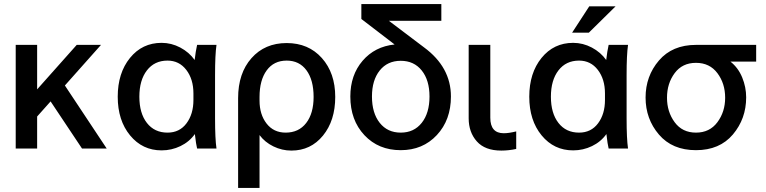

<svg xmlns="http://www.w3.org/2000/svg" viewBox="-20 -728 3754 941"><path d="M57 -508H162V-290L356 -508H475L298 -309L503 0H382L228 -231L162 -157V0H57Z M772 -518Q820 -518 863.5 -495Q907 -472 934 -434Q939 -477 946 -508H1041Q1034 -460 1034 -360V-148Q1034 -48 1041 0H946Q941 -19 935 -71Q908 -33 864.5 -12Q821 9 772 9Q678 9 617.5 -64.5Q557 -138 557 -254Q557 -370 617 -444Q677 -518 772 -518ZM801 -78Q860 -78 894 -123.5Q928 -169 928 -238V-270Q928 -340 893 -385.5Q858 -431 801 -431Q737 -431 700 -383Q663 -335 663 -254Q663 -173 700 -125.5Q737 -78 801 -78Z M1252 -253Q1252 -335 1287 -383Q1322 -431 1385 -431Q1447 -431 1482 -383.5Q1517 -336 1517 -253Q1517 -172 1480.5 -125Q1444 -78 1380 -78Q1321 -78 1286.5 -122.5Q1252 -167 1252 -235ZM1147 193H1252V-66Q1278 -31 1320 -10.5Q1362 10 1408 10Q1503 10 1563 -63.5Q1623 -137 1623 -253Q1623 -370 1557.5 -443.5Q1492 -517 1385 -517Q1278 -517 1212.5 -443Q1147 -369 1147 -247Z M2190 -255Q2190 -140 2121 -66Q2052 8 1944 8Q1835 8 1766 -65.5Q1697 -139 1697 -255Q1697 -360 1757 -430Q1817 -500 1914 -510L1751 -635V-708H2143V-626H1886L2058 -496Q2190 -399 2190 -255ZM1803 -255Q1803 -174 1841 -126Q1879 -78 1944 -78Q2009 -78 2047 -126Q2085 -174 2085 -255Q2085 -335 2047 -382.5Q2009 -430 1944 -430Q1879 -430 1841 -382.5Q1803 -335 1803 -255Z M2277 -148V-508H2383V-151Q2383 -75 2449 -75Q2474 -75 2510 -84V2Q2473 10 2437 10Q2357 10 2317 -35Q2277 -80 2277 -148Z M2789 -518Q2837 -518 2880.5 -495Q2924 -472 2951 -434Q2956 -477 2963 -508H3058Q3051 -460 3051 -360V-148Q3051 -48 3058 0H2963Q2958 -19 2952 -71Q2925 -33 2881.5 -12Q2838 9 2789 9Q2695 9 2634.5 -64.5Q2574 -138 2574 -254Q2574 -370 2634 -444Q2694 -518 2789 -518ZM2818 -78Q2877 -78 2911 -123.5Q2945 -169 2945 -238V-270Q2945 -340 2910 -385.5Q2875 -431 2818 -431Q2754 -431 2717 -383Q2680 -335 2680 -254Q2680 -173 2717 -125.5Q2754 -78 2818 -78ZM2784 -568 2868 -697H2997L2866 -568Z M3391 -508H3686V-426H3560Q3598 -396 3617.5 -348.5Q3637 -301 3637 -251Q3637 -146 3572 -69Q3507 8 3391 8Q3275 8 3209.5 -68.5Q3144 -145 3144 -250Q3144 -355 3209.5 -431.5Q3275 -508 3391 -508ZM3249 -249Q3249 -180 3286.5 -129Q3324 -78 3391 -78Q3458 -78 3496 -129Q3534 -180 3534 -249Q3534 -319 3496 -369.5Q3458 -420 3391 -420Q3324 -420 3286.5 -369.5Q3249 -319 3249 -249Z"/></svg>

Font: LT Superior Semi-bold
Style: Regular
Weight: 600
Designer: Daniel Lyons
Foundry: LyonsType
Version: Version 1.0